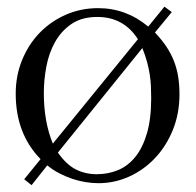

<svg xmlns="http://www.w3.org/2000/svg" viewBox="-20 -535 585 573"><path d="M515.6 -253.4Q515.6 -195.8 495.8 -147.2Q476.1 -98.6 442.6 -63.2Q409.2 -27.8 365.5 -8.1Q321.8 11.7 273.9 11.7Q255.4 11.7 235.6 8.5Q215.8 5.4 196 -1.2Q176.3 -7.8 157 -17.8Q137.7 -27.8 121.1 -41.5L74.2 17.6L52.2 0L101.1 -60.1Q26.9 -135.7 26.9 -255.4Q26.9 -309.1 45.9 -355.7Q64.9 -402.3 98.1 -436.8Q131.3 -471.2 176.3 -491Q221.2 -510.7 272.9 -510.7Q356.4 -510.7 422.4 -455.6L470.7 -515.1L492.7 -499L442.4 -438Q462.4 -417 476.3 -396.2Q490.2 -375.5 499 -353Q507.8 -330.6 511.7 -306.2Q515.6 -281.7 515.6 -253.4ZM391.6 -418Q349.1 -484.4 270.5 -484.4Q224.1 -484.4 193.6 -463.6Q163.1 -442.9 144.5 -409.9Q126 -377 118.4 -336.7Q110.8 -296.4 110.8 -256.8Q110.8 -171.9 137.7 -106.4ZM431.2 -241.7Q431.2 -260.7 430.4 -277.6Q429.7 -294.4 427 -312Q424.3 -329.6 419.2 -348.9Q414.1 -368.2 404.8 -391.6L152.8 -79.6Q178.2 -43.5 206.5 -29.3Q234.9 -15.1 268.6 -15.1Q302.7 -15.1 332.3 -27.3Q361.8 -39.6 383.8 -66.7Q405.8 -93.8 418.5 -137Q431.2 -180.2 431.2 -241.7Z"/></svg>

Font: Scheherazade
Style: Regular
Weight: 400
Designer: SIL International
Foundry: SIL International
Version: Version 2.100 (build 932/914)